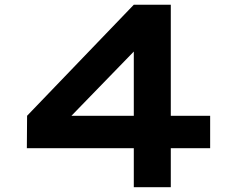

<svg xmlns="http://www.w3.org/2000/svg" viewBox="-20 -783 955 803"><path d="M92.3 -163.1H539.6V0H694.3V-163.1H858.9V-298.8H694.3V-763.2H539.6L93.3 -298.8ZM278.8 -298.8 539.6 -567.4V-298.8Z"/></svg>

Font: Krona One
Style: Regular
Weight: 400
Designer: Yvonne Schüttler
Foundry: Yvonne Schüttler
Version: Version 1.002